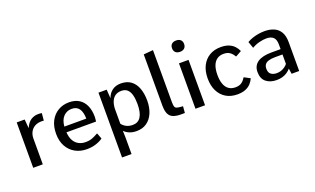

<svg xmlns="http://www.w3.org/2000/svg" viewBox="-99 -1324 3440 2100"><g transform="rotate(-20 1621.0 -274.0)"><path d="M77.6 0V-528.3H170.4L179.2 -424.8Q206.1 -486.3 244.6 -510Q283.2 -533.7 327.1 -533.7Q338.9 -533.7 349.4 -533Q359.9 -532.2 370.6 -530.3L362.8 -445.3Q356 -445.8 349.4 -446.3Q342.8 -446.8 336.9 -446.8Q290 -446.8 256.8 -427.7Q223.6 -408.7 206.3 -375.2Q189 -341.8 189 -299.3V0Z M700.7 9.8Q625 9.8 565.9 -23.2Q506.8 -56.2 473.1 -117.4Q439.5 -178.7 439.5 -263.2Q439.5 -350.1 472.2 -411.9Q504.9 -473.6 561.3 -506.6Q617.7 -539.6 687.5 -539.6Q757.8 -539.6 804.9 -509.8Q852.1 -480 876.5 -425.5Q900.9 -371.1 901.4 -296.9Q901.4 -287.1 900.1 -274.2Q898.9 -261.2 897.7 -251.5Q896.5 -241.7 896.5 -240.2H551.8Q555.7 -181.2 577.4 -143.1Q599.1 -105 634.5 -86.4Q669.9 -67.9 713.9 -67.9Q758.3 -67.9 791.5 -80.6Q824.7 -93.3 856.9 -112.3H863.8L888.7 -45.9Q856.4 -22 807.9 -6.1Q759.3 9.8 700.7 9.8ZM551.8 -307.1H807.1Q806.2 -382.8 778.1 -422.6Q750 -462.4 692.4 -462.4Q634.3 -462.4 595.9 -422.1Q557.6 -381.8 551.8 -307.1Z M1029.3 226.1V-528.3H1125L1131.8 -426.3Q1151.4 -481.4 1192.4 -510.5Q1233.4 -539.6 1291.5 -539.6Q1363.3 -539.6 1409.7 -504.4Q1456.1 -469.2 1478.5 -407.5Q1501 -345.7 1501 -264.6Q1501 -184.6 1474.9 -122.6Q1448.7 -60.5 1399.4 -25.4Q1350.1 9.8 1279.8 9.8Q1231.4 9.8 1195.8 -5.4Q1160.2 -20.5 1137.2 -44.9L1139.6 31.2V226.1ZM1262.2 -67.9Q1293.5 -67.9 1316.9 -80.1Q1340.3 -92.3 1356.2 -116.9Q1372.1 -141.6 1380.1 -178.7Q1388.2 -215.8 1388.2 -265.6Q1388.2 -327.1 1376.5 -370.8Q1364.7 -414.6 1338.9 -438Q1313 -461.4 1270.5 -461.4Q1226.6 -461.4 1198 -441.4Q1169.4 -421.4 1154.8 -386Q1140.1 -350.6 1137.7 -302.7V-127Q1159.2 -98.6 1190.7 -83.3Q1222.2 -67.9 1262.2 -67.9Z M1798.8 4.4Q1744.1 4.4 1708.3 -9.3Q1672.4 -22.9 1655 -58.1Q1637.7 -93.3 1637.7 -157.7V-752L1748.5 -761.7V-157.7Q1748.5 -123.5 1753.4 -106.7Q1758.3 -89.8 1773.4 -83.5Q1788.6 -77.1 1818.8 -74.7Q1826.2 -74.2 1833.3 -73.7Q1840.3 -73.2 1847.7 -72.8L1841.3 3.9Q1828.1 3.9 1818.1 4.2Q1808.1 4.4 1798.8 4.4Z M1966.3 0V-528.3H2077.6V0ZM2021.5 -642.6Q1988.3 -642.6 1969.7 -660.2Q1951.2 -677.7 1951.2 -709.5Q1951.2 -739.7 1969.7 -757.1Q1988.3 -774.4 2021.5 -774.4Q2054.7 -774.4 2073.2 -757.1Q2091.8 -739.7 2091.8 -709.5Q2091.8 -677.7 2073.2 -660.2Q2054.7 -642.6 2021.5 -642.6Z M2453.6 9.8Q2377.4 9.8 2321.5 -23.9Q2265.6 -57.6 2235.1 -119.1Q2204.6 -180.7 2204.6 -265.1Q2204.6 -349.6 2235.4 -410.9Q2266.1 -472.2 2322 -505.9Q2377.9 -539.6 2454.1 -539.6Q2510.3 -539.6 2548.6 -523.7Q2586.9 -507.8 2611.1 -481.2Q2635.3 -454.6 2648.9 -423.3L2583.5 -386.7H2577.1Q2558.6 -420.4 2531 -439.9Q2503.4 -459.5 2458.5 -459.5Q2413.6 -459.5 2382.1 -437.3Q2350.6 -415 2334.2 -371.8Q2317.9 -328.6 2317.9 -265.1Q2317.9 -201.7 2334 -158.2Q2350.1 -114.7 2381.3 -92.8Q2412.6 -70.8 2458 -70.3Q2502.9 -70.3 2530.5 -89.4Q2558.1 -108.4 2576.2 -141.6H2582.5L2648.4 -106.4Q2634.8 -75.2 2610.6 -48.6Q2586.4 -22 2548.1 -6.1Q2509.8 9.8 2453.6 9.8Z M2909.7 9.3Q2835 9.3 2787.8 -29.1Q2740.7 -67.4 2740.7 -145Q2740.7 -183.1 2755.4 -211.2Q2770 -239.3 2797.9 -257.8Q2825.7 -276.4 2865.7 -285.4Q2905.8 -294.4 2956.5 -294.4H3064V-349.1Q3064 -406.7 3036.6 -432.4Q3009.3 -458 2956.1 -458Q2918.9 -458 2872.8 -446.3Q2826.7 -434.6 2787.1 -410.6L2759.8 -487.3Q2789.6 -504.9 2823.7 -516.4Q2857.9 -527.8 2894 -533.7Q2930.2 -539.6 2965.8 -539.6Q3026.4 -539.6 3073.2 -519.3Q3120.1 -499 3146.7 -454.3Q3173.3 -409.7 3173.3 -335V0H3085L3075.7 -63Q3055.7 -40 3031.2 -23.9Q3006.8 -7.8 2976.8 0.7Q2946.8 9.3 2909.7 9.3ZM2934.6 -61.5Q2976.6 -61.5 3009.5 -78.9Q3042.5 -96.2 3063.5 -122.6V-232.4H2979Q2931.2 -232.4 2901.4 -223.1Q2871.6 -213.9 2857.7 -194.6Q2843.8 -175.3 2843.8 -145Q2843.8 -99.1 2870.6 -80.3Q2897.5 -61.5 2934.6 -61.5Z"/></g></svg>

Font: Comme Medium
Style: Regular
Weight: 500
Version: Version 1.000;gftools[0.9.27]